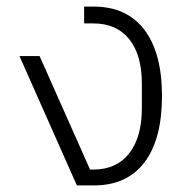

<svg xmlns="http://www.w3.org/2000/svg" viewBox="-20 -562 575 582"><path d="M39 -392H100L253 -48H263Q333 -48 371.5 -97Q410 -146 410 -234V-308Q410 -396 371.5 -443.5Q333 -491 263 -491H235V-542H264Q364 -542 417.5 -472Q471 -402 471 -271Q471 -140 418 -70Q365 0 265 0H213Z"/></svg>

Font: IBM Plex Thai Light
Style: Regular
Weight: 300
Designer: Mike Abbink, Paul van der Laan, Pieter van Rosmalen, Ben Mitchell, Mark Frömberg
Foundry: Bold Monday
Version: Version 1.0